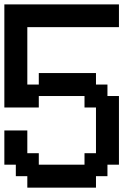

<svg xmlns="http://www.w3.org/2000/svg" viewBox="-20 -862 644 882"><path d="M237.3 0H105.5V-26.4V-52.7H79.1H52.7V-79.1V-105.5H26.4H0V-184.6V-262.7H52.7H105.5V-210.9V-158.2H131.8H158.2V-131.8V-105.5H262.7H368.2V-131.8V-158.2H394.5H420.9V-262.7V-368.2H394.5H368.2V-394.5V-420.9H262.7H158.2V-394.5V-368.2H79.1H0V-605.5V-841.8H262.7H526.4V-789.1V-737.3H315.4H105.5V-605.5V-473.6H131.8H158.2V-500V-526.4H289.1H420.9V-500V-473.6H447.3H473.6V-447.3V-420.9H500H526.4V-262.7V-105.5H500H473.6V-79.1V-52.7H420.9V-26.4V0Z"/></svg>

Font: VCR Jazz Mono
Style: Regular
Weight: 400
Version: Version 3.1